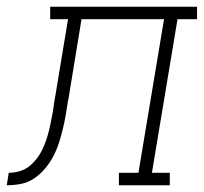

<svg xmlns="http://www.w3.org/2000/svg" viewBox="-76 -550 605 570"><path d="M-56 0 -50 -37Q-34 -37 -17 -42Q0 -47 13.5 -58.5Q27 -70 37 -84.5Q47 -99 54 -115.5Q61 -132 65.5 -148Q70 -164 73.5 -180.5Q77 -197 80 -213.5Q83 -230 85 -247Q86 -251 86.5 -255.5Q87 -260 88 -264L126 -493H73V-530H509V-493H451L375 -37H428V0H277V-37H335L411 -493H166L127 -255Q127 -254 127 -254Q127 -254 127 -253L126 -252Q123 -231 119.5 -210.5Q116 -190 111 -169Q106 -148 99.5 -127.5Q93 -107 83 -87.5Q73 -68 58.5 -50.5Q44 -33 25.5 -20.5Q7 -8 -14 -4Q-35 0 -56 0Z"/></svg>

Font: Iosevka Slab XLtObl
Style: Regular
Weight: 200
Italic angle: -9°
Monospace: yes
Designer: Belleve Invis
Foundry: Belleve Invis
Version: Version 11.1.1; ttfautohint (v1.8.3)